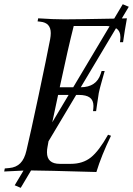

<svg xmlns="http://www.w3.org/2000/svg" viewBox="-20 -820 636 918"><path d="M79.1 78.1 50.3 65.9 92.3 -4.4Q51.3 -2.9 0 0L2.9 -14.6L24.4 -16.6Q57.1 -19.5 77.1 -39.6Q97.2 -59.6 106.4 -100.1Q125.5 -180.2 164.6 -364Q203.6 -547.9 219.7 -632.3Q222.7 -648.4 222.7 -661.6Q222.7 -711.4 172.9 -716.3L159.7 -717.8L162.6 -732.4Q236.3 -727.5 288.6 -727.5Q344.7 -727.5 525.9 -731L566.9 -799.8L595.7 -787.6L562.5 -731.9Q578.1 -731.9 586.9 -732.4Q576.2 -674.3 568.4 -618.2H553.7L555.2 -631.8Q555.7 -635.3 555.7 -642.1Q555.7 -671.9 534.7 -685.1L366.2 -402.8Q440.9 -403.3 461.4 -466.8L465.8 -480.5H480.5Q475.6 -462.4 468.8 -439Q461.9 -415.5 460.4 -408.9Q459 -402.3 456.1 -392.1Q453.1 -381.8 452.1 -374.3Q451.2 -366.7 449.7 -357.9Q448.2 -349.1 445.3 -328.6Q442.4 -308.1 439.5 -288.6H424.8L426.3 -302.2Q426.8 -306.2 426.8 -313.5Q426.8 -340.3 409.7 -353.3Q392.6 -366.2 356 -366.2H344.2L211.9 -144.5Q210.9 -138.2 209 -127.7Q207 -117.2 207 -116.7Q204.6 -105 204.6 -91.8Q204.6 -36.6 266.1 -36.6H318.4Q376 -36.6 414.6 -67.4Q453.1 -98.1 496.6 -175.8L510.7 -170.9Q464.4 -75.2 440.9 2.4Q183.6 -4.9 135.3 -4.9H128.4ZM332.5 -695.8Q305.7 -590.8 265.6 -402.8H330.1L503.9 -694.3Q495.1 -695.8 484.4 -695.8ZM257.8 -366.2Q244.1 -302.2 230 -235.4L308.1 -366.2Z"/></svg>

Font: Flanker
Style: Italic
Weight: 400
Italic angle: -12°
Designer: Flanker
Version: Version 2.027